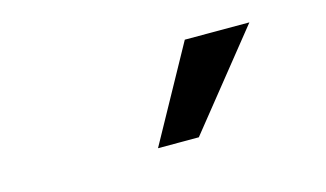

<svg xmlns="http://www.w3.org/2000/svg" viewBox="-41 -906 682 402"><g transform="rotate(-15 300.0 -704.5)"><path d="M262 -602 375 -807H515L350.5 -602Z"/></g></svg>

Font: JuliaMono SemiBoldItalic
Style: Regular
Weight: 600
Italic angle: -9°
Monospace: yes
Designer: cormullion
Foundry: corm
Version: Version 0.049; ttfautohint (v1.8.4)